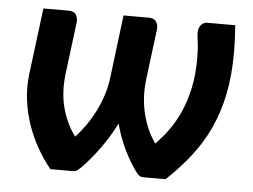

<svg xmlns="http://www.w3.org/2000/svg" viewBox="-43 -564 813 617"><g transform="rotate(5 364.0 -256.0)"><path d="M692 -512.5Q692.5 -503 693.2 -490.8Q694 -478.5 694.5 -466.2Q695 -454 695.2 -442.8Q695.5 -431.5 695.5 -424Q695.5 -350.5 683.2 -290.2Q671 -230 647.5 -179.2Q624 -128.5 589.8 -84.8Q555.5 -41 512 0H442Q432.5 0 427.5 -3.5Q422.5 -7 416 -15.5Q395 -44 376.5 -82Q358 -120 346 -165Q323.5 -120.5 295.5 -82Q267.5 -43.5 239.5 -15Q231 -7 226.5 -3.5Q222 0 212 0H140.5Q116.5 -29 97 -63.5Q77.5 -98 64.5 -135.8Q51.5 -173.5 46.2 -214.5Q41 -255.5 46 -297.5L73 -512.5H154Q172 -512.5 178.5 -501.8Q185 -491 183.5 -478L162.5 -310.5Q155 -248 168.8 -198.2Q182.5 -148.5 210.5 -111Q227.5 -129 243.2 -151.5Q259 -174 272 -199.5Q285 -225 294 -253Q303 -281 306.5 -310.5L331.5 -512.5H413Q430.5 -512.5 437.2 -501.8Q444 -491 442.5 -478L422 -314.5Q415 -257 427.5 -204.5Q440 -152 469 -111.5Q490 -132.5 509.8 -159.5Q529.5 -186.5 545 -221Q560.5 -255.5 570 -298.5Q579.5 -341.5 579.5 -394.5Q579.5 -426 576.5 -447Q573.5 -468 573.5 -479.5Q573.5 -492.5 581.2 -502.5Q589 -512.5 602 -512.5Z"/></g></svg>

Font: Lato 2
Style: Bold Italic
Weight: 700
Italic angle: -7°
Designer: Lukasz Dziedzic with Adam Twardoch and Botio Nikoltchev
Foundry: tyPoland Lukasz Dziedzic
Version: Version 2.015; 2015-08-06; http://www.latofonts.com/